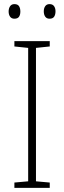

<svg xmlns="http://www.w3.org/2000/svg" viewBox="-20 -914 312 934"><path d="M222 0H50V-26L117 -32V-681L50 -688V-714H222V-688L155 -681V-32L222 -26ZM22 -858Q22 -873 29 -883.5Q36 -894 50 -894Q66 -894 72.5 -884Q79 -874 79 -858Q79 -842 72.5 -832.5Q66 -823 50 -823Q36 -823 29 -833Q22 -843 22 -858ZM193 -859Q193 -874 200 -884Q207 -894 221 -894Q236 -894 243 -884Q250 -874 250 -859Q250 -843 243.5 -833Q237 -823 221 -823Q207 -823 200 -833Q193 -843 193 -859Z"/></svg>

Font: Noto Sans Arabic SemCond ExtLt
Style: Regular
Weight: 200
Width: 4
Designer: Monotype Design Team, Nadine Chahine, Nizar Qandah and Khaled Hosny
Foundry: Monotype Imaging Inc.
Version: Version 2.012; ttfautohint (v1.8.4.7-5d5b)